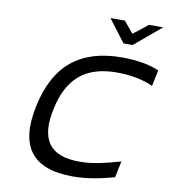

<svg xmlns="http://www.w3.org/2000/svg" viewBox="-95 -961 929 1050"><g transform="rotate(10 370.0 -435.5)"><path d="M721 -554 740 -643C692 -666 614 -679 535 -679C301 -679 166 -568 117 -337C67 -105 155 9 379 9C470 9 544 -10 609 -27L628 -118C559 -99 486 -77 402 -77C237 -77 175 -161 213 -337C250 -512 347 -593 521 -593C596 -593 671 -578 721 -554ZM433 -880 527 -756H578L726 -880H647L566 -816L513 -880Z"/></g></svg>

Font: LT Wave Text Italic
Style: Regular
Weight: 400
Designer: Daniel Lyons
Version: Version 2.5 (Glyphs App)